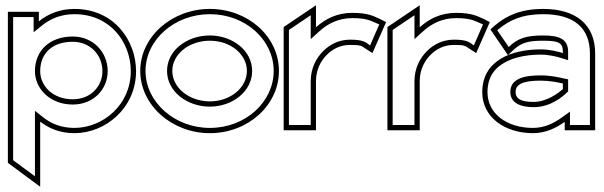

<svg xmlns="http://www.w3.org/2000/svg" viewBox="-20 -496 2300 731"><path d="M10 124 133 215V-33C166 -7 209 11 263 11C382 11 498 -85 498 -225C498 -341 415 -462 263 -462C208 -462 163 -443 128 -415V-451H10ZM30 114V-431H108V-373L140 -399C172 -425 213 -442 263 -442C402 -442 478 -332 478 -225C478 -97 372 -9 263 -9C214 -9 175 -25 145 -49L113 -74V175ZM113 -225C113 -158 171 -98 257 -98C338 -98 390 -158 390 -225C390 -298 334 -357 257 -357C169 -357 113 -303 113 -225ZM133 -225C133 -292 178 -337 257 -337C323 -337 370 -287 370 -225C370 -169 327 -118 257 -118C180 -118 133 -170 133 -225Z M514 -226C514 -95 635 11 779 11C924 11 1042 -95 1042 -226C1042 -357 924 -462 779 -462C635 -462 514 -357 514 -226ZM534 -226C534 -344 644 -442 779 -442C915 -442 1022 -344 1022 -226C1022 -108 915 -9 779 -9C644 -9 534 -108 534 -226ZM616 -226C616 -147 693 -90 779 -90C865 -90 940 -148 940 -226C940 -304 864 -361 779 -361C693 -361 616 -305 616 -226ZM636 -226C636 -290 700 -341 779 -341C857 -341 920 -290 920 -226C920 -162 857 -110 779 -110C700 -110 636 -162 636 -226Z M1060 0H1183V-187C1183 -230 1201 -264 1224 -287C1245 -308 1274 -325 1313 -325C1356 -325 1356 -321 1373 -310L1398 -294L1450 -412L1428 -423C1402 -435 1381 -447 1321 -447C1263 -447 1218 -424 1183 -392V-476L1060 -393ZM1080 -20V-382L1163 -438V-347L1196 -377C1228 -406 1269 -427 1321 -427C1381.9 -427 1393.7 -415.1 1424 -403L1389 -323C1371.7 -336.9 1359.2 -345 1313 -345C1268 -345 1234 -325 1210 -301C1184 -275 1163 -236 1163 -187V-20Z M1455 0H1578V-187C1578 -230 1596 -264 1619 -287C1640 -308 1669 -325 1708 -325C1751 -325 1751 -321 1768 -310L1793 -294L1845 -412L1823 -423C1797 -435 1776 -447 1716 -447C1658 -447 1613 -424 1578 -392V-476L1455 -393ZM1475 -20V-382L1558 -438V-347L1591 -377C1623 -406 1664 -427 1716 -427C1776.9 -427 1788.7 -415.1 1819 -403L1784 -323C1766.7 -336.9 1754.2 -345 1708 -345C1663 -345 1629 -325 1605 -301C1579 -275 1558 -236 1558 -187V-20Z M1816 -145C1816 -49 1903 11 2009 11C2059 11 2099 -10 2130 -32V0H2246V-292C2246 -404 2171 -462 2048 -462C1963 -462 1909 -437 1864 -399L1847 -384L1914 -286L1935 -306C1966 -334 1991 -341 2048 -341C2108 -341 2123 -333 2123 -299V-294C2103 -300 2072 -308 2039 -308C1926 -308 1816 -265 1816 -145ZM1836 -145C1836 -203 1864 -239 1907 -261L1925 -269C1958 -282 1998 -288 2039 -288C2069 -288 2098 -281 2117 -275L2143 -267V-299C2143 -348 2108 -361 2048 -361C1986.9 -361 1951.5 -351.5 1917 -317L1873 -381L1877 -384C1919 -419 1967 -442 2048 -442C2164 -442 2226 -391 2226 -292V-20H2150V-71L2118 -48C2089 -27 2053 -9 2009 -9C1909 -9 1836 -64 1836 -145ZM1923 -146C1923 -103 1963 -88 2012 -88C2076.4 -88 2123.3 -128.3 2143 -148V-194L2128 -197C2107 -202 2073 -209 2039 -209C1978 -209 1923 -198 1923 -146ZM1943 -146C1943 -177 1975 -189 2039 -189C2070 -189 2103 -183 2123 -178V-157C2108 -143 2062 -108 2012 -108C1963 -108 1943 -120 1943 -146Z"/></svg>

Font: Charger Pro
Style: Ol
Weight: 900
Designer: Jasper
Foundry: Cannot Into Space Fonts
Version: Version 1.09